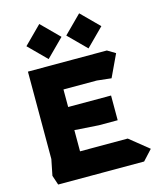

<svg xmlns="http://www.w3.org/2000/svg" viewBox="-138 -1066 964 1163"><g transform="rotate(-15 344.0 -484.5)"><path d="M80 0 60 -60 80 -160V-708H575L625 -678L559 -538L469 -548H260V-438H529V-283H411L260 -293V-160H559L678 -64L619 0ZM221 -749 111 -859 221 -969 331 -859ZM471 -749 361 -859 471 -969 581 -859Z"/></g></svg>

Font: Rowdies
Style: Regular
Weight: 400
Designer: Jaikishan Patel
Version: Version 1.000; ttfautohint (v1.8.3)